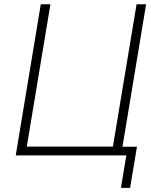

<svg xmlns="http://www.w3.org/2000/svg" viewBox="-20 -748 725 924"><path d="M562.5 0H55.7L176.3 -727.5H222.7L108.9 -42.5H523.4L637.2 -727.5H683.1ZM562 156.2 587.9 0H540.5L547.4 -42H639.2L606 156.2Z"/></svg>

Font: Inter 17pt ExtraLight
Style: Italic
Weight: 250
Italic angle: -9.3988°
Version: Version 4.001;git-66647c0bb